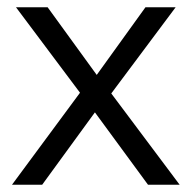

<svg xmlns="http://www.w3.org/2000/svg" viewBox="-20 -508 527 528"><path d="M13 0 200 -253 24 -488H111L246 -302L380 -488H463L286 -251L474 0H387L241 -199L96 0Z"/></svg>

Font: Red Hat Text VF
Style: Regular
Weight: 400
Designer: Pentagram, MCKL
Foundry: Pentagram, MCKL
Version: Version 1.023